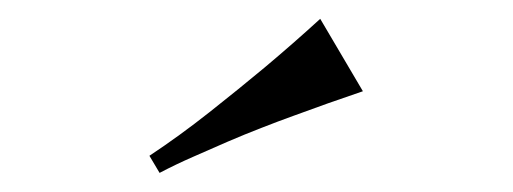

<svg xmlns="http://www.w3.org/2000/svg" viewBox="-20 -741 540 202"><path d="M361.8 -645Q325.7 -632.8 288.6 -619.1Q272.5 -613.3 254.9 -606.4Q237.3 -599.6 219.2 -591.8Q201.2 -584 182.9 -575.9Q164.6 -567.9 147.9 -559.1L137.2 -577.1Q168.9 -598.1 200.4 -623Q231.9 -647.9 258.3 -669.9Q288.6 -695.3 316.9 -721.2Z"/></svg>

Font: Marcellus
Style: Regular
Weight: 400
Designer: Astigmatic (AOETI)
Foundry: Astigmatic (AOETI)
Version: Version 1.000